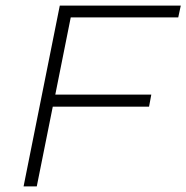

<svg xmlns="http://www.w3.org/2000/svg" viewBox="-20 -664 664 684"><path d="M232 -602 177 -327H519L511 -284H168L111 0H64L193 -644H624L615 -602Z"/></svg>

Font: Montserrat Ace
Style: Light Italic
Weight: 300
Italic angle: -11.3°
Designer: Julieta Ulanovsky
Foundry: Julieta Ulanovsky
Version: Version 1